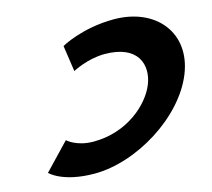

<svg xmlns="http://www.w3.org/2000/svg" viewBox="-118 -982 1256 1139"><g transform="rotate(-15 510.5 -412.5)"><path d="M566.4 -655C774.3 -655 812.3 -523 767.5 -412C723 -302 578.4 -170 370.5 -170C264.9 -170 212.9 -221 212.9 -221L60.2 -61C60.2 -61 130.7 15 327.6 15C585 15 896.9 -177 992.7 -414C1088 -650 929.4 -840 673.1 -840C476.2 -840 344.3 -764 344.3 -764L367.6 -604C367.6 -604 460.8 -655 566.4 -655Z"/></g></svg>

Font: Hussar
Style: BdWideOblFour
Weight: 700
Foundry: Cannot Into Space Fonts
Version: Version 2.00